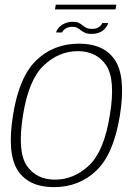

<svg xmlns="http://www.w3.org/2000/svg" viewBox="-20 -782 582 807"><path d="M206.5 4.5Q312.5 4.5 385.2 -65.2Q458 -135 484 -297Q509.5 -458.5 463.8 -528.5Q418 -598.5 312 -598.5Q205.5 -598.5 132.8 -528.8Q60 -459 34.5 -297Q9 -135.5 54.8 -65.5Q100.5 4.5 206.5 4.5ZM211.5 -27Q132 -27 92.2 -86.2Q52.5 -145.5 76.5 -297Q100.5 -447.5 164 -507.2Q227.5 -567 307 -567Q386 -567 426.2 -507.5Q466.5 -448 441.5 -297Q417.5 -146 354 -86.5Q290.5 -27 211.5 -27ZM365.5 -639.5Q379.5 -639.5 390.2 -642.8Q401 -646 409 -651.2Q417 -656.5 422.2 -662.8Q427.5 -669 430.5 -674.8Q433.5 -680.5 434.5 -685H409.5Q408.5 -680 403 -674.2Q397.5 -668.5 388.8 -664.5Q380 -660.5 368 -660.5Q352.5 -660.5 343.2 -665Q334 -669.5 327 -675.5Q320 -681.5 311 -686Q302 -690.5 286.5 -690.5Q273.5 -690.5 262.8 -687.5Q252 -684.5 244 -679.5Q236 -674.5 230 -668.8Q224 -663 220.5 -656.8Q217 -650.5 215.5 -645.5H241Q242.5 -650.5 248 -656Q253.5 -661.5 262.5 -665.5Q271.5 -669.5 284 -669.5Q296.5 -669.5 304.5 -665Q312.5 -660.5 320 -654.5Q327.5 -648.5 337.8 -644Q348 -639.5 365.5 -639.5ZM211 -742.5H465.5L469 -762.5H214.5Z"/></svg>

Font: Anybody UltraCondensed Thin ExtraLight
Style: Italic
Weight: 250
Italic angle: -10°
Version: Version 1.111